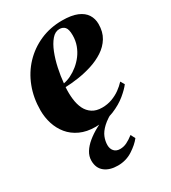

<svg xmlns="http://www.w3.org/2000/svg" viewBox="-183 -611 830 934"><g transform="rotate(-30 231.5 -144.0)"><path d="M427 -97.5Q412.5 -77.5 381.5 -51.8Q350.5 -26 305 -7.2Q259.5 11.5 201 11.5Q151.5 11.5 114.8 -5.5Q78 -22.5 54.5 -51.2Q31 -80 19.5 -116.2Q8 -152.5 8 -191.5Q8 -261.5 30.8 -321Q53.5 -380.5 95.5 -424.8Q137.5 -469 194 -493.8Q250.5 -518.5 317 -518.5Q369.5 -518.5 401.5 -505Q433.5 -491.5 448.2 -468.2Q463 -445 463 -415Q463 -371 443.8 -339.5Q424.5 -308 392.2 -287Q360 -266 321.2 -253.8Q282.5 -241.5 243 -235.8Q203.5 -230 170.5 -229Q168 -194 171.8 -162.2Q175.5 -130.5 187.2 -106.2Q199 -82 220.8 -67.8Q242.5 -53.5 275.5 -53.5Q305.5 -53.5 331.2 -63Q357 -72.5 377.8 -87.5Q398.5 -102.5 414 -119.5ZM285 -489Q261 -489 241.8 -466.5Q222.5 -444 208.2 -408Q194 -372 185 -330Q176 -288 172.5 -249Q192.5 -252.5 214 -263Q235.5 -273.5 255.5 -289.8Q275.5 -306 291.5 -327.2Q307.5 -348.5 317 -374.5Q326.5 -400.5 326.5 -430.5Q326.5 -464.5 315.2 -476.8Q304 -489 285 -489ZM201 229Q155 229 127.5 207.2Q100 185.5 100 144Q100 119 114 96.5Q128 74 151.8 54.5Q175.5 35 205.8 18.5Q236 2 268 -11.5L281.5 -28L317 -18Q271.5 5 247.5 27.5Q223.5 50 214.5 72.5Q205.5 95 205.5 117.5Q205.5 138 217.2 151.2Q229 164.5 250.5 164.5Q270.5 164.5 288.8 155.5Q307 146.5 327.5 130.5L340.5 155.5Q320.5 181.5 283.8 205.2Q247 229 201 229Z"/></g></svg>

Font: Merriweather 144pt ExtraBold
Style: Italic
Weight: 800
Italic angle: -7.8°
Version: Version 2.101